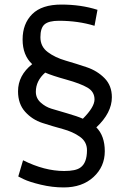

<svg xmlns="http://www.w3.org/2000/svg" viewBox="-20 -728 561 841"><path d="M470 -302Q470 -234 402 -170Q439 -133 439 -65.5Q439 2 389.5 47.5Q340 93 259 93Q209 93 159 81Q109 69 84 57L60 45L81 -26Q175 21 261 21Q312 21 332 6Q361 -14 361 -70Q361 -107 330 -129Q299 -151 254.5 -163Q210 -175 165.5 -189.5Q121 -204 90 -238.5Q59 -273 59 -328Q59 -398 121 -447Q79 -486 79 -555Q79 -624 121 -666Q163 -708 249 -708Q335 -708 407 -685L394 -615Q322 -637 238 -637Q194 -637 175.5 -621.5Q157 -606 157 -565Q157 -524 189 -500Q221 -476 267.5 -462.5Q314 -449 360 -433.5Q406 -418 438 -385.5Q470 -353 470 -302ZM343 -208Q394 -259 394 -292.5Q394 -326 363.5 -344Q333 -362 270 -379.5Q207 -397 178 -410Q137 -374 137 -326Q137 -298 158 -279Q179 -260 205 -252Q231 -244 274.5 -231.5Q318 -219 343 -208Z"/></svg>

Font: Ruda
Style: Regular
Weight: 400
Designer: Mariela Monsalve, Angelina Sanchez
Foundry: Mariela Monsalve, Angelina Sanchez
Version: Version 1.002